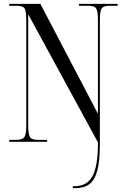

<svg xmlns="http://www.w3.org/2000/svg" viewBox="-20 -734 648 994"><path d="M357 240V230H366Q430 230 458.5 178.5Q487 127 487 10V3L126 -660V-87Q126 -39 135 -24.5Q144 -10 175 -10H224V0H28V-10H63Q97 -10 106.5 -24.5Q116 -39 116 -87V-629Q116 -676 107.5 -690Q99 -704 67 -704H28V-714H189L487 -145V-629Q487 -676 478 -690Q469 -704 438 -704H389V-714H589V-704H546Q515 -704 506 -689.5Q497 -675 497 -627V10Q497 98 484 148Q471 198 443 219Q415 240 369 240Z"/></svg>

Font: Noto Serif Display ExtraCondensed
Style: Regular
Weight: 400
Width: 2
Designer: Monotype Design Team
Foundry: Monotype Imaging Inc.
Version: Version 2.009